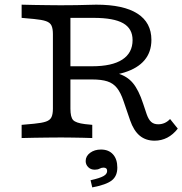

<svg xmlns="http://www.w3.org/2000/svg" viewBox="-20 -591 781 822"><path d="M206.5 -145.2V-445.2Q206.5 -468.5 200.4 -481.5Q194.4 -494.4 177 -500.4Q159.7 -506.5 125.8 -509.7L72.6 -514.5V-571Q96.8 -570.2 125.4 -569.8Q154 -569.4 182.7 -569Q211.3 -568.5 235.5 -568.5H243.5Q278.2 -568.5 306.9 -569Q335.5 -569.4 357.3 -570.2Q379 -571 391.9 -571Q508.9 -571 568.5 -532.7Q628.2 -494.4 628.2 -420.2Q628.2 -368.5 598.8 -333.5Q569.4 -298.4 511.7 -280.6Q454 -262.9 368.5 -262.9H248.4V-307.3H374.2Q459.7 -307.3 503.6 -335.9Q547.6 -364.5 547.6 -419.4Q547.6 -468.5 507.3 -491.5Q466.9 -514.5 380.6 -514.5H281.5V-145.2ZM641.9 11.3Q604 11.3 578.2 -10.1Q552.4 -31.5 537.1 -75.8L508.9 -158.1Q496.8 -194.4 480.6 -214.5Q464.5 -234.7 439.5 -242.7Q414.5 -250.8 374.2 -250.8H250V-288.7H368.5Q440.3 -288.7 482.3 -277Q524.2 -265.3 549.2 -235.1Q574.2 -204.8 592.7 -147.6L608.1 -101.6Q616.1 -79 627.4 -69Q638.7 -58.9 657.3 -58.9Q671.8 -58.9 684.7 -64.5Q697.6 -70.2 708.1 -81.5L741.1 -40.3Q721 -14.5 696 -1.6Q671 11.3 641.9 11.3ZM235.5 -2.4Q211.3 -2.4 182.7 -2Q154 -1.6 125.4 -1.2Q96.8 -0.8 72.6 0V-56.5L125.8 -61.3Q159.7 -64.5 177 -70.6Q194.4 -76.6 200.4 -89.5Q206.5 -102.4 206.5 -125.8V-145.2H281.5V-125.8Q281.5 -89.5 293.1 -77Q304.8 -64.5 343.5 -59.7L375 -56.5V0Q356.5 -0.8 333.9 -1.2Q311.3 -1.6 289.1 -2Q266.9 -2.4 247.6 -2.4H244.4ZM375 211.3 367.7 180.6Q407.3 171.8 423 162.9Q438.7 154 438.7 141.1Q438.7 126.6 423.4 126.6Q414.5 126.6 406.5 131Q398.4 135.5 385.5 135.5Q368.5 135.5 357.7 124.6Q346.8 113.7 346.8 98.4Q346.8 77.4 365.7 63.3Q384.7 49.2 412.1 49.2Q445.2 49.2 463.7 69.8Q482.3 90.3 482.3 126.6Q482.3 162.9 458.5 181.5Q434.7 200 375 211.3Z"/></svg>

Font: Playfair 5pt SemiExpanded Light
Style: Regular
Weight: 300
Width: 6
Designer: Claus Eggers Sørensen
Foundry: Claus Eggers Sørensen
Version: Version 2.203